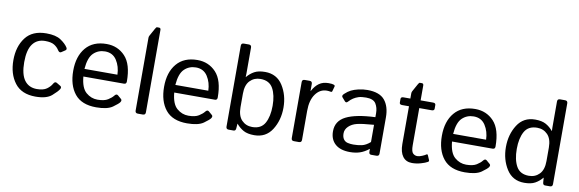

<svg xmlns="http://www.w3.org/2000/svg" viewBox="-52 -1152 4773 1583"><g transform="rotate(10 2335.0 -360.5)"><path d="M41.5 -256.3Q41.5 -371.1 98.4 -446Q155.3 -521 272.5 -521Q351.6 -521 393.3 -492.9Q435.1 -464.8 453.6 -435.5Q463.9 -419.4 449.2 -409.7L418.5 -389.6Q403.8 -379.4 389.2 -402.8Q375 -425.3 349.4 -441.4Q323.7 -457.5 272.5 -457.5Q205.6 -457.5 168.9 -408.2Q132.3 -358.9 132.3 -256.3Q132.3 -153.8 168.9 -104.5Q205.6 -55.2 272.5 -55.2Q326.7 -55.2 355.5 -75.9Q384.3 -96.7 397.5 -121.1Q410.2 -144 426.3 -134.3L459 -114.7Q473.6 -106 463.4 -88.4Q451.2 -67.4 408 -29.5Q364.7 8.3 272.5 8.3Q155.3 8.3 98.4 -66.7Q41.5 -141.6 41.5 -256.3Z M542.5 -256.3Q542.5 -377.4 603 -449.2Q663.6 -521 776.4 -521Q870.1 -521 931.9 -455.3Q993.7 -389.6 993.7 -245.6Q993.7 -223.6 973.6 -223.6H633.3Q641.6 -129.4 684.1 -92.5Q726.6 -55.7 780.3 -55.7Q836.9 -55.7 867.2 -74.7Q897.5 -93.8 911.6 -112.3Q927.2 -132.8 941.9 -120.1L970.7 -95.2Q981.9 -85.4 970.7 -68.4Q961.4 -54.2 917.7 -22.9Q874 8.3 780.3 8.3Q658.2 8.3 600.3 -63.5Q542.5 -135.3 542.5 -256.3ZM631.3 -287.1H907.2Q905.3 -355.5 872.1 -407Q838.9 -458.5 774.4 -458.5Q717.8 -458.5 678.2 -420.7Q638.7 -382.8 631.3 -287.1Z M1128.4 0Q1106.4 0 1106.4 -22V-631.3Q1106.4 -641.1 1111.3 -649.9L1145.5 -711.9Q1154.8 -729 1160.6 -729H1177.7Q1192.4 -729 1192.4 -711.9V-22Q1192.4 0 1170.4 0Z M1303.2 -256.3Q1303.2 -377.4 1363.8 -449.2Q1424.3 -521 1537.1 -521Q1630.9 -521 1692.6 -455.3Q1754.4 -389.6 1754.4 -245.6Q1754.4 -223.6 1734.4 -223.6H1394Q1402.3 -129.4 1444.8 -92.5Q1487.3 -55.7 1541 -55.7Q1597.7 -55.7 1627.9 -74.7Q1658.2 -93.8 1672.4 -112.3Q1688 -132.8 1702.6 -120.1L1731.4 -95.2Q1742.7 -85.4 1731.4 -68.4Q1722.2 -54.2 1678.5 -22.9Q1634.8 8.3 1541 8.3Q1418.9 8.3 1361.1 -63.5Q1303.2 -135.3 1303.2 -256.3ZM1392.1 -287.1H1668Q1666 -355.5 1632.8 -407Q1599.6 -458.5 1535.2 -458.5Q1478.5 -458.5 1439 -420.7Q1399.4 -382.8 1392.1 -287.1Z M1889.2 0Q1867.2 0 1867.2 -22V-698.7Q1867.2 -720.7 1889.2 -720.7H1931.2Q1953.1 -720.7 1953.1 -698.7V-481.4Q1953.1 -466.3 1952.1 -451.7H1953.1Q1980 -483.9 2013.7 -502.4Q2047.4 -521 2103.5 -521Q2201.2 -521 2252 -441.2Q2302.7 -361.3 2302.7 -256.3Q2302.7 -151.4 2252 -71.5Q2201.2 8.3 2103.5 8.3Q2047.4 8.3 2013.7 -10.3Q1980 -28.8 1953.1 -61H1952.1L1949.2 -22Q1947.8 0 1930.2 0ZM1953.1 -200.2Q1953.1 -127 1988 -91.1Q2022.9 -55.2 2075.7 -55.2Q2149.9 -55.2 2180.9 -110.8Q2211.9 -166.5 2211.9 -256.3Q2211.9 -346.2 2180.9 -401.9Q2149.9 -457.5 2075.7 -457.5Q2022.9 -457.5 1988 -421.6Q1953.1 -385.7 1953.1 -312.5Z M2435.5 0Q2413.6 0 2413.6 -22V-490.7Q2413.6 -512.7 2435.5 -512.7H2476.6Q2498.5 -512.7 2498.5 -490.7V-432.1H2500.5Q2523.9 -476.1 2555.7 -498.5Q2587.4 -521 2634.8 -521Q2666 -521 2678.7 -515.6Q2689.9 -511.2 2687 -501L2675.8 -460.9Q2673.3 -452.1 2663.1 -454.1Q2646 -457.5 2630.9 -457.5Q2573.7 -457.5 2536.6 -406Q2499.5 -354.5 2499.5 -265.6V-22Q2499.5 0 2477.5 0Z M2738.3 -136.7Q2738.3 -223.6 2819.6 -264.2Q2900.9 -304.7 3062.5 -311.5V-344.7Q3062.5 -390.6 3041.7 -424.1Q3021 -457.5 2959.5 -457.5Q2920.4 -457.5 2897 -450Q2873.5 -442.4 2854.2 -429.9Q2835 -417.5 2817.4 -397.9Q2804.2 -383.3 2792.5 -396.5L2767.1 -425.8Q2756.3 -438 2774.4 -455.1Q2800.3 -479.5 2824.7 -491.7Q2849.1 -503.9 2885.5 -512.5Q2921.9 -521 2959.5 -521Q3061.5 -521 3105 -468.5Q3148.4 -416 3148.4 -324.7V-22Q3148.4 0 3126.5 0H3082.5Q3063.5 0 3063.5 -22V-45.9H3062.5Q3023.9 -15.6 2987.1 -3.7Q2950.2 8.3 2904.8 8.3Q2824.7 8.3 2781.5 -30Q2738.3 -68.4 2738.3 -136.7ZM2827.1 -134.8Q2827.1 -104.5 2839.8 -86.2Q2852.5 -67.9 2875 -62.7Q2897.5 -57.6 2921.9 -57.6Q2959.5 -57.6 2993.2 -64.9Q3026.9 -72.3 3062.5 -103.5V-247.6Q2963.9 -240.2 2921.9 -229.7Q2879.9 -219.2 2853.5 -193.6Q2827.1 -168 2827.1 -134.8Z M3262.2 -448.2Q3240.2 -448.2 3240.2 -465.3V-495.6Q3240.2 -512.7 3262.2 -512.7H3319.8V-556.6Q3319.8 -566.4 3324.7 -575.2L3358.9 -637.2Q3368.2 -654.3 3374 -654.3H3391.1Q3405.8 -654.3 3405.8 -637.2V-512.7H3509.8Q3531.7 -512.7 3531.7 -495.6V-465.3Q3531.7 -448.2 3509.8 -448.2H3405.8V-137.2Q3405.8 -85.9 3421.1 -70.6Q3436.5 -55.2 3458 -55.2Q3474.6 -55.2 3497.8 -64.9Q3521 -74.7 3529.8 -81.5Q3538.6 -88.4 3543.5 -77.1L3559.6 -39.6Q3563.5 -29.8 3553.7 -23.9Q3534.7 -12.7 3498 -2.2Q3461.4 8.3 3424.8 8.3Q3374 8.3 3346.9 -28.3Q3319.8 -64.9 3319.8 -131.8V-448.2Z M3628.9 -256.3Q3628.9 -377.4 3689.5 -449.2Q3750 -521 3862.8 -521Q3956.5 -521 4018.3 -455.3Q4080.1 -389.6 4080.1 -245.6Q4080.1 -223.6 4060.1 -223.6H3719.7Q3728 -129.4 3770.5 -92.5Q3813 -55.7 3866.7 -55.7Q3923.3 -55.7 3953.6 -74.7Q3983.9 -93.8 3998 -112.3Q4013.7 -132.8 4028.3 -120.1L4057.1 -95.2Q4068.4 -85.4 4057.1 -68.4Q4047.9 -54.2 4004.2 -22.9Q3960.4 8.3 3866.7 8.3Q3744.6 8.3 3686.8 -63.5Q3628.9 -135.3 3628.9 -256.3ZM3717.8 -287.1H3993.7Q3991.7 -355.5 3958.5 -407Q3925.3 -458.5 3860.8 -458.5Q3804.2 -458.5 3764.6 -420.7Q3725.1 -382.8 3717.8 -287.1Z M4165 -256.3Q4165 -361.3 4215.8 -441.2Q4266.6 -521 4364.3 -521Q4420.4 -521 4454.1 -502.4Q4487.8 -483.9 4514.6 -451.7H4515.6Q4514.6 -466.3 4514.6 -481.4V-698.7Q4514.6 -720.7 4536.6 -720.7H4578.6Q4600.6 -720.7 4600.6 -698.7V-22Q4600.6 0 4578.6 0H4537.6Q4520 0 4518.6 -22L4515.6 -61H4514.6Q4487.8 -28.8 4454.1 -10.3Q4420.4 8.3 4364.3 8.3Q4266.6 8.3 4215.8 -71.5Q4165 -151.4 4165 -256.3ZM4255.9 -256.3Q4255.9 -166.5 4286.9 -110.8Q4317.9 -55.2 4392.1 -55.2Q4444.8 -55.2 4479.7 -91.1Q4514.6 -127 4514.6 -200.2V-312.5Q4514.6 -385.7 4479.7 -421.6Q4444.8 -457.5 4392.1 -457.5Q4317.9 -457.5 4286.9 -401.9Q4255.9 -346.2 4255.9 -256.3Z"/></g></svg>

Font: Istok Web
Style: Regular
Weight: 400
Designer: Andrey V. Panov
Foundry: Andrey V. Panov
Version: Version 1.0.2g